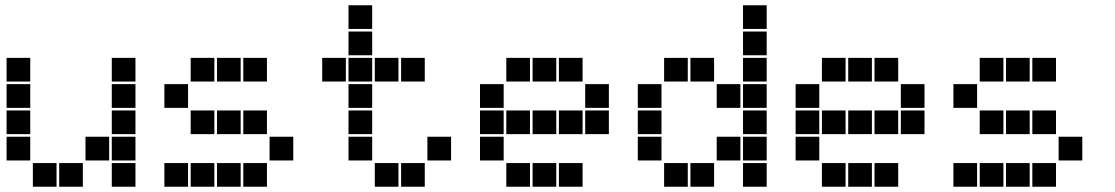

<svg xmlns="http://www.w3.org/2000/svg" viewBox="-20 -715 4240 730"><path d="M6 -495Q5 -495 5 -495Q5 -495 5 -494V-406Q5 -405 5 -405Q5 -405 6 -405H94Q95 -405 95 -405Q95 -405 95 -406V-494Q95 -495 95 -495Q95 -495 94 -495ZM406 -495Q405 -495 405 -495Q405 -495 405 -494V-406Q405 -405 405 -405Q405 -405 406 -405H494Q495 -405 495 -405Q495 -405 495 -406V-494Q495 -495 495 -495Q495 -495 494 -495ZM6 -395Q5 -395 5 -395Q5 -395 5 -394V-306Q5 -305 5 -305Q5 -305 6 -305H94Q95 -305 95 -305Q95 -305 95 -306V-394Q95 -395 95 -395Q95 -395 94 -395ZM406 -395Q405 -395 405 -395Q405 -395 405 -394V-306Q405 -305 405 -305Q405 -305 406 -305H494Q495 -305 495 -305Q495 -305 495 -306V-394Q495 -395 495 -395Q495 -395 494 -395ZM6 -295Q5 -295 5 -295Q5 -295 5 -294V-206Q5 -205 5 -205Q5 -205 6 -205H94Q95 -205 95 -205Q95 -205 95 -206V-294Q95 -295 95 -295Q95 -295 94 -295ZM406 -295Q405 -295 405 -295Q405 -295 405 -294V-206Q405 -205 405 -205Q405 -205 406 -205H494Q495 -205 495 -205Q495 -205 495 -206V-294Q495 -295 495 -295Q495 -295 494 -295ZM6 -195Q5 -195 5 -195Q5 -195 5 -194V-106Q5 -105 5 -105Q5 -105 6 -105H94Q95 -105 95 -105Q95 -105 95 -106V-194Q95 -195 95 -195Q95 -195 94 -195ZM306 -195Q305 -195 305 -195Q305 -195 305 -194V-106Q305 -105 305 -105Q305 -105 306 -105H394Q395 -105 395 -105Q395 -105 395 -106V-194Q395 -195 395 -195Q395 -195 394 -195ZM406 -195Q405 -195 405 -195Q405 -195 405 -194V-106Q405 -105 405 -105Q405 -105 406 -105H494Q495 -105 495 -105Q495 -105 495 -106V-194Q495 -195 495 -195Q495 -195 494 -195ZM106 -95Q105 -95 105 -95Q105 -95 105 -94V-6Q105 -5 105 -5Q105 -5 106 -5H194Q195 -5 195 -5Q195 -5 195 -6V-94Q195 -95 195 -95Q195 -95 194 -95ZM206 -95Q205 -95 205 -95Q205 -95 205 -94V-6Q205 -5 205 -5Q205 -5 206 -5H294Q295 -5 295 -5Q295 -5 295 -6V-94Q295 -95 295 -95Q295 -95 294 -95ZM406 -95Q405 -95 405 -95Q405 -95 405 -94V-6Q405 -5 405 -5Q405 -5 406 -5H494Q495 -5 495 -5Q495 -5 495 -6V-94Q495 -95 495 -95Q495 -95 494 -95Z M706 -495Q705 -495 705 -495Q705 -495 705 -494V-406Q705 -405 705 -405Q705 -405 706 -405H794Q795 -405 795 -405Q795 -405 795 -406V-494Q795 -495 795 -495Q795 -495 794 -495ZM806 -495Q805 -495 805 -495Q805 -495 805 -494V-406Q805 -405 805 -405Q805 -405 806 -405H894Q895 -405 895 -405Q895 -405 895 -406V-494Q895 -495 895 -495Q895 -495 894 -495ZM906 -495Q905 -495 905 -495Q905 -495 905 -494V-406Q905 -405 905 -405Q905 -405 906 -405H994Q995 -405 995 -405Q995 -405 995 -406V-494Q995 -495 995 -495Q995 -495 994 -495ZM606 -395Q605 -395 605 -395Q605 -395 605 -394V-306Q605 -305 605 -305Q605 -305 606 -305H694Q695 -305 695 -305Q695 -305 695 -306V-394Q695 -395 695 -395Q695 -395 694 -395ZM706 -295Q705 -295 705 -295Q705 -295 705 -294V-206Q705 -205 705 -205Q705 -205 706 -205H794Q795 -205 795 -205Q795 -205 795 -206V-294Q795 -295 795 -295Q795 -295 794 -295ZM806 -295Q805 -295 805 -295Q805 -295 805 -294V-206Q805 -205 805 -205Q805 -205 806 -205H894Q895 -205 895 -205Q895 -205 895 -206V-294Q895 -295 895 -295Q895 -295 894 -295ZM906 -295Q905 -295 905 -295Q905 -295 905 -294V-206Q905 -205 905 -205Q905 -205 906 -205H994Q995 -205 995 -205Q995 -205 995 -206V-294Q995 -295 995 -295Q995 -295 994 -295ZM1006 -195Q1005 -195 1005 -195Q1005 -195 1005 -194V-106Q1005 -105 1005 -105Q1005 -105 1006 -105H1094Q1095 -105 1095 -105Q1095 -105 1095 -106V-194Q1095 -195 1095 -195Q1095 -195 1094 -195ZM606 -95Q605 -95 605 -95Q605 -95 605 -94V-6Q605 -5 605 -5Q605 -5 606 -5H694Q695 -5 695 -5Q695 -5 695 -6V-94Q695 -95 695 -95Q695 -95 694 -95ZM706 -95Q705 -95 705 -95Q705 -95 705 -94V-6Q705 -5 705 -5Q705 -5 706 -5H794Q795 -5 795 -5Q795 -5 795 -6V-94Q795 -95 795 -95Q795 -95 794 -95ZM806 -95Q805 -95 805 -95Q805 -95 805 -94V-6Q805 -5 805 -5Q805 -5 806 -5H894Q895 -5 895 -5Q895 -5 895 -6V-94Q895 -95 895 -95Q895 -95 894 -95ZM906 -95Q905 -95 905 -95Q905 -95 905 -94V-6Q905 -5 905 -5Q905 -5 906 -5H994Q995 -5 995 -5Q995 -5 995 -6V-94Q995 -95 995 -95Q995 -95 994 -95Z M1306 -695Q1305 -695 1305 -695Q1305 -695 1305 -694V-606Q1305 -605 1305 -605Q1305 -605 1306 -605H1394Q1395 -605 1395 -605Q1395 -605 1395 -606V-694Q1395 -695 1395 -695Q1395 -695 1394 -695ZM1306 -595Q1305 -595 1305 -595Q1305 -595 1305 -594V-506Q1305 -505 1305 -505Q1305 -505 1306 -505H1394Q1395 -505 1395 -505Q1395 -505 1395 -506V-594Q1395 -595 1395 -595Q1395 -595 1394 -595ZM1206 -495Q1205 -495 1205 -495Q1205 -495 1205 -494V-406Q1205 -405 1205 -405Q1205 -405 1206 -405H1294Q1295 -405 1295 -405Q1295 -405 1295 -406V-494Q1295 -495 1295 -495Q1295 -495 1294 -495ZM1306 -495Q1305 -495 1305 -495Q1305 -495 1305 -494V-406Q1305 -405 1305 -405Q1305 -405 1306 -405H1394Q1395 -405 1395 -405Q1395 -405 1395 -406V-494Q1395 -495 1395 -495Q1395 -495 1394 -495ZM1406 -495Q1405 -495 1405 -495Q1405 -495 1405 -494V-406Q1405 -405 1405 -405Q1405 -405 1406 -405H1494Q1495 -405 1495 -405Q1495 -405 1495 -406V-494Q1495 -495 1495 -495Q1495 -495 1494 -495ZM1506 -495Q1505 -495 1505 -495Q1505 -495 1505 -494V-406Q1505 -405 1505 -405Q1505 -405 1506 -405H1594Q1595 -405 1595 -405Q1595 -405 1595 -406V-494Q1595 -495 1595 -495Q1595 -495 1594 -495ZM1306 -395Q1305 -395 1305 -395Q1305 -395 1305 -394V-306Q1305 -305 1305 -305Q1305 -305 1306 -305H1394Q1395 -305 1395 -305Q1395 -305 1395 -306V-394Q1395 -395 1395 -395Q1395 -395 1394 -395ZM1306 -295Q1305 -295 1305 -295Q1305 -295 1305 -294V-206Q1305 -205 1305 -205Q1305 -205 1306 -205H1394Q1395 -205 1395 -205Q1395 -205 1395 -206V-294Q1395 -295 1395 -295Q1395 -295 1394 -295ZM1306 -195Q1305 -195 1305 -195Q1305 -195 1305 -194V-106Q1305 -105 1305 -105Q1305 -105 1306 -105H1394Q1395 -105 1395 -105Q1395 -105 1395 -106V-194Q1395 -195 1395 -195Q1395 -195 1394 -195ZM1606 -195Q1605 -195 1605 -195Q1605 -195 1605 -194V-106Q1605 -105 1605 -105Q1605 -105 1606 -105H1694Q1695 -105 1695 -105Q1695 -105 1695 -106V-194Q1695 -195 1695 -195Q1695 -195 1694 -195ZM1406 -95Q1405 -95 1405 -95Q1405 -95 1405 -94V-6Q1405 -5 1405 -5Q1405 -5 1406 -5H1494Q1495 -5 1495 -5Q1495 -5 1495 -6V-94Q1495 -95 1495 -95Q1495 -95 1494 -95ZM1506 -95Q1505 -95 1505 -95Q1505 -95 1505 -94V-6Q1505 -5 1505 -5Q1505 -5 1506 -5H1594Q1595 -5 1595 -5Q1595 -5 1595 -6V-94Q1595 -95 1595 -95Q1595 -95 1594 -95Z M1906 -495Q1905 -495 1905 -495Q1905 -495 1905 -494V-406Q1905 -405 1905 -405Q1905 -405 1906 -405H1994Q1995 -405 1995 -405Q1995 -405 1995 -406V-494Q1995 -495 1995 -495Q1995 -495 1994 -495ZM2006 -495Q2005 -495 2005 -495Q2005 -495 2005 -494V-406Q2005 -405 2005 -405Q2005 -405 2006 -405H2094Q2095 -405 2095 -405Q2095 -405 2095 -406V-494Q2095 -495 2095 -495Q2095 -495 2094 -495ZM2106 -495Q2105 -495 2105 -495Q2105 -495 2105 -494V-406Q2105 -405 2105 -405Q2105 -405 2106 -405H2194Q2195 -405 2195 -405Q2195 -405 2195 -406V-494Q2195 -495 2195 -495Q2195 -495 2194 -495ZM1806 -395Q1805 -395 1805 -395Q1805 -395 1805 -394V-306Q1805 -305 1805 -305Q1805 -305 1806 -305H1894Q1895 -305 1895 -305Q1895 -305 1895 -306V-394Q1895 -395 1895 -395Q1895 -395 1894 -395ZM2206 -395Q2205 -395 2205 -395Q2205 -395 2205 -394V-306Q2205 -305 2205 -305Q2205 -305 2206 -305H2294Q2295 -305 2295 -305Q2295 -305 2295 -306V-394Q2295 -395 2295 -395Q2295 -395 2294 -395ZM1806 -295Q1805 -295 1805 -295Q1805 -295 1805 -294V-206Q1805 -205 1805 -205Q1805 -205 1806 -205H1894Q1895 -205 1895 -205Q1895 -205 1895 -206V-294Q1895 -295 1895 -295Q1895 -295 1894 -295ZM1906 -295Q1905 -295 1905 -295Q1905 -295 1905 -294V-206Q1905 -205 1905 -205Q1905 -205 1906 -205H1994Q1995 -205 1995 -205Q1995 -205 1995 -206V-294Q1995 -295 1995 -295Q1995 -295 1994 -295ZM2006 -295Q2005 -295 2005 -295Q2005 -295 2005 -294V-206Q2005 -205 2005 -205Q2005 -205 2006 -205H2094Q2095 -205 2095 -205Q2095 -205 2095 -206V-294Q2095 -295 2095 -295Q2095 -295 2094 -295ZM2106 -295Q2105 -295 2105 -295Q2105 -295 2105 -294V-206Q2105 -205 2105 -205Q2105 -205 2106 -205H2194Q2195 -205 2195 -205Q2195 -205 2195 -206V-294Q2195 -295 2195 -295Q2195 -295 2194 -295ZM2206 -295Q2205 -295 2205 -295Q2205 -295 2205 -294V-206Q2205 -205 2205 -205Q2205 -205 2206 -205H2294Q2295 -205 2295 -205Q2295 -205 2295 -206V-294Q2295 -295 2295 -295Q2295 -295 2294 -295ZM1806 -195Q1805 -195 1805 -195Q1805 -195 1805 -194V-106Q1805 -105 1805 -105Q1805 -105 1806 -105H1894Q1895 -105 1895 -105Q1895 -105 1895 -106V-194Q1895 -195 1895 -195Q1895 -195 1894 -195ZM1906 -95Q1905 -95 1905 -95Q1905 -95 1905 -94V-6Q1905 -5 1905 -5Q1905 -5 1906 -5H1994Q1995 -5 1995 -5Q1995 -5 1995 -6V-94Q1995 -95 1995 -95Q1995 -95 1994 -95ZM2006 -95Q2005 -95 2005 -95Q2005 -95 2005 -94V-6Q2005 -5 2005 -5Q2005 -5 2006 -5H2094Q2095 -5 2095 -5Q2095 -5 2095 -6V-94Q2095 -95 2095 -95Q2095 -95 2094 -95ZM2106 -95Q2105 -95 2105 -95Q2105 -95 2105 -94V-6Q2105 -5 2105 -5Q2105 -5 2106 -5H2194Q2195 -5 2195 -5Q2195 -5 2195 -6V-94Q2195 -95 2195 -95Q2195 -95 2194 -95Z M2806 -695Q2805 -695 2805 -695Q2805 -695 2805 -694V-606Q2805 -605 2805 -605Q2805 -605 2806 -605H2894Q2895 -605 2895 -605Q2895 -605 2895 -606V-694Q2895 -695 2895 -695Q2895 -695 2894 -695ZM2806 -595Q2805 -595 2805 -595Q2805 -595 2805 -594V-506Q2805 -505 2805 -505Q2805 -505 2806 -505H2894Q2895 -505 2895 -505Q2895 -505 2895 -506V-594Q2895 -595 2895 -595Q2895 -595 2894 -595ZM2506 -495Q2505 -495 2505 -495Q2505 -495 2505 -494V-406Q2505 -405 2505 -405Q2505 -405 2506 -405H2594Q2595 -405 2595 -405Q2595 -405 2595 -406V-494Q2595 -495 2595 -495Q2595 -495 2594 -495ZM2606 -495Q2605 -495 2605 -495Q2605 -495 2605 -494V-406Q2605 -405 2605 -405Q2605 -405 2606 -405H2694Q2695 -405 2695 -405Q2695 -405 2695 -406V-494Q2695 -495 2695 -495Q2695 -495 2694 -495ZM2806 -495Q2805 -495 2805 -495Q2805 -495 2805 -494V-406Q2805 -405 2805 -405Q2805 -405 2806 -405H2894Q2895 -405 2895 -405Q2895 -405 2895 -406V-494Q2895 -495 2895 -495Q2895 -495 2894 -495ZM2406 -395Q2405 -395 2405 -395Q2405 -395 2405 -394V-306Q2405 -305 2405 -305Q2405 -305 2406 -305H2494Q2495 -305 2495 -305Q2495 -305 2495 -306V-394Q2495 -395 2495 -395Q2495 -395 2494 -395ZM2706 -395Q2705 -395 2705 -395Q2705 -395 2705 -394V-306Q2705 -305 2705 -305Q2705 -305 2706 -305H2794Q2795 -305 2795 -305Q2795 -305 2795 -306V-394Q2795 -395 2795 -395Q2795 -395 2794 -395ZM2806 -395Q2805 -395 2805 -395Q2805 -395 2805 -394V-306Q2805 -305 2805 -305Q2805 -305 2806 -305H2894Q2895 -305 2895 -305Q2895 -305 2895 -306V-394Q2895 -395 2895 -395Q2895 -395 2894 -395ZM2406 -295Q2405 -295 2405 -295Q2405 -295 2405 -294V-206Q2405 -205 2405 -205Q2405 -205 2406 -205H2494Q2495 -205 2495 -205Q2495 -205 2495 -206V-294Q2495 -295 2495 -295Q2495 -295 2494 -295ZM2806 -295Q2805 -295 2805 -295Q2805 -295 2805 -294V-206Q2805 -205 2805 -205Q2805 -205 2806 -205H2894Q2895 -205 2895 -205Q2895 -205 2895 -206V-294Q2895 -295 2895 -295Q2895 -295 2894 -295ZM2406 -195Q2405 -195 2405 -195Q2405 -195 2405 -194V-106Q2405 -105 2405 -105Q2405 -105 2406 -105H2494Q2495 -105 2495 -105Q2495 -105 2495 -106V-194Q2495 -195 2495 -195Q2495 -195 2494 -195ZM2706 -195Q2705 -195 2705 -195Q2705 -195 2705 -194V-106Q2705 -105 2705 -105Q2705 -105 2706 -105H2794Q2795 -105 2795 -105Q2795 -105 2795 -106V-194Q2795 -195 2795 -195Q2795 -195 2794 -195ZM2806 -195Q2805 -195 2805 -195Q2805 -195 2805 -194V-106Q2805 -105 2805 -105Q2805 -105 2806 -105H2894Q2895 -105 2895 -105Q2895 -105 2895 -106V-194Q2895 -195 2895 -195Q2895 -195 2894 -195ZM2506 -95Q2505 -95 2505 -95Q2505 -95 2505 -94V-6Q2505 -5 2505 -5Q2505 -5 2506 -5H2594Q2595 -5 2595 -5Q2595 -5 2595 -6V-94Q2595 -95 2595 -95Q2595 -95 2594 -95ZM2606 -95Q2605 -95 2605 -95Q2605 -95 2605 -94V-6Q2605 -5 2605 -5Q2605 -5 2606 -5H2694Q2695 -5 2695 -5Q2695 -5 2695 -6V-94Q2695 -95 2695 -95Q2695 -95 2694 -95ZM2806 -95Q2805 -95 2805 -95Q2805 -95 2805 -94V-6Q2805 -5 2805 -5Q2805 -5 2806 -5H2894Q2895 -5 2895 -5Q2895 -5 2895 -6V-94Q2895 -95 2895 -95Q2895 -95 2894 -95Z M3106 -495Q3105 -495 3105 -495Q3105 -495 3105 -494V-406Q3105 -405 3105 -405Q3105 -405 3106 -405H3194Q3195 -405 3195 -405Q3195 -405 3195 -406V-494Q3195 -495 3195 -495Q3195 -495 3194 -495ZM3206 -495Q3205 -495 3205 -495Q3205 -495 3205 -494V-406Q3205 -405 3205 -405Q3205 -405 3206 -405H3294Q3295 -405 3295 -405Q3295 -405 3295 -406V-494Q3295 -495 3295 -495Q3295 -495 3294 -495ZM3306 -495Q3305 -495 3305 -495Q3305 -495 3305 -494V-406Q3305 -405 3305 -405Q3305 -405 3306 -405H3394Q3395 -405 3395 -405Q3395 -405 3395 -406V-494Q3395 -495 3395 -495Q3395 -495 3394 -495ZM3006 -395Q3005 -395 3005 -395Q3005 -395 3005 -394V-306Q3005 -305 3005 -305Q3005 -305 3006 -305H3094Q3095 -305 3095 -305Q3095 -305 3095 -306V-394Q3095 -395 3095 -395Q3095 -395 3094 -395ZM3406 -395Q3405 -395 3405 -395Q3405 -395 3405 -394V-306Q3405 -305 3405 -305Q3405 -305 3406 -305H3494Q3495 -305 3495 -305Q3495 -305 3495 -306V-394Q3495 -395 3495 -395Q3495 -395 3494 -395ZM3006 -295Q3005 -295 3005 -295Q3005 -295 3005 -294V-206Q3005 -205 3005 -205Q3005 -205 3006 -205H3094Q3095 -205 3095 -205Q3095 -205 3095 -206V-294Q3095 -295 3095 -295Q3095 -295 3094 -295ZM3106 -295Q3105 -295 3105 -295Q3105 -295 3105 -294V-206Q3105 -205 3105 -205Q3105 -205 3106 -205H3194Q3195 -205 3195 -205Q3195 -205 3195 -206V-294Q3195 -295 3195 -295Q3195 -295 3194 -295ZM3206 -295Q3205 -295 3205 -295Q3205 -295 3205 -294V-206Q3205 -205 3205 -205Q3205 -205 3206 -205H3294Q3295 -205 3295 -205Q3295 -205 3295 -206V-294Q3295 -295 3295 -295Q3295 -295 3294 -295ZM3306 -295Q3305 -295 3305 -295Q3305 -295 3305 -294V-206Q3305 -205 3305 -205Q3305 -205 3306 -205H3394Q3395 -205 3395 -205Q3395 -205 3395 -206V-294Q3395 -295 3395 -295Q3395 -295 3394 -295ZM3406 -295Q3405 -295 3405 -295Q3405 -295 3405 -294V-206Q3405 -205 3405 -205Q3405 -205 3406 -205H3494Q3495 -205 3495 -205Q3495 -205 3495 -206V-294Q3495 -295 3495 -295Q3495 -295 3494 -295ZM3006 -195Q3005 -195 3005 -195Q3005 -195 3005 -194V-106Q3005 -105 3005 -105Q3005 -105 3006 -105H3094Q3095 -105 3095 -105Q3095 -105 3095 -106V-194Q3095 -195 3095 -195Q3095 -195 3094 -195ZM3106 -95Q3105 -95 3105 -95Q3105 -95 3105 -94V-6Q3105 -5 3105 -5Q3105 -5 3106 -5H3194Q3195 -5 3195 -5Q3195 -5 3195 -6V-94Q3195 -95 3195 -95Q3195 -95 3194 -95ZM3206 -95Q3205 -95 3205 -95Q3205 -95 3205 -94V-6Q3205 -5 3205 -5Q3205 -5 3206 -5H3294Q3295 -5 3295 -5Q3295 -5 3295 -6V-94Q3295 -95 3295 -95Q3295 -95 3294 -95ZM3306 -95Q3305 -95 3305 -95Q3305 -95 3305 -94V-6Q3305 -5 3305 -5Q3305 -5 3306 -5H3394Q3395 -5 3395 -5Q3395 -5 3395 -6V-94Q3395 -95 3395 -95Q3395 -95 3394 -95Z M3706 -495Q3705 -495 3705 -495Q3705 -495 3705 -494V-406Q3705 -405 3705 -405Q3705 -405 3706 -405H3794Q3795 -405 3795 -405Q3795 -405 3795 -406V-494Q3795 -495 3795 -495Q3795 -495 3794 -495ZM3806 -495Q3805 -495 3805 -495Q3805 -495 3805 -494V-406Q3805 -405 3805 -405Q3805 -405 3806 -405H3894Q3895 -405 3895 -405Q3895 -405 3895 -406V-494Q3895 -495 3895 -495Q3895 -495 3894 -495ZM3906 -495Q3905 -495 3905 -495Q3905 -495 3905 -494V-406Q3905 -405 3905 -405Q3905 -405 3906 -405H3994Q3995 -405 3995 -405Q3995 -405 3995 -406V-494Q3995 -495 3995 -495Q3995 -495 3994 -495ZM3606 -395Q3605 -395 3605 -395Q3605 -395 3605 -394V-306Q3605 -305 3605 -305Q3605 -305 3606 -305H3694Q3695 -305 3695 -305Q3695 -305 3695 -306V-394Q3695 -395 3695 -395Q3695 -395 3694 -395ZM3706 -295Q3705 -295 3705 -295Q3705 -295 3705 -294V-206Q3705 -205 3705 -205Q3705 -205 3706 -205H3794Q3795 -205 3795 -205Q3795 -205 3795 -206V-294Q3795 -295 3795 -295Q3795 -295 3794 -295ZM3806 -295Q3805 -295 3805 -295Q3805 -295 3805 -294V-206Q3805 -205 3805 -205Q3805 -205 3806 -205H3894Q3895 -205 3895 -205Q3895 -205 3895 -206V-294Q3895 -295 3895 -295Q3895 -295 3894 -295ZM3906 -295Q3905 -295 3905 -295Q3905 -295 3905 -294V-206Q3905 -205 3905 -205Q3905 -205 3906 -205H3994Q3995 -205 3995 -205Q3995 -205 3995 -206V-294Q3995 -295 3995 -295Q3995 -295 3994 -295ZM4006 -195Q4005 -195 4005 -195Q4005 -195 4005 -194V-106Q4005 -105 4005 -105Q4005 -105 4006 -105H4094Q4095 -105 4095 -105Q4095 -105 4095 -106V-194Q4095 -195 4095 -195Q4095 -195 4094 -195ZM3606 -95Q3605 -95 3605 -95Q3605 -95 3605 -94V-6Q3605 -5 3605 -5Q3605 -5 3606 -5H3694Q3695 -5 3695 -5Q3695 -5 3695 -6V-94Q3695 -95 3695 -95Q3695 -95 3694 -95ZM3706 -95Q3705 -95 3705 -95Q3705 -95 3705 -94V-6Q3705 -5 3705 -5Q3705 -5 3706 -5H3794Q3795 -5 3795 -5Q3795 -5 3795 -6V-94Q3795 -95 3795 -95Q3795 -95 3794 -95ZM3806 -95Q3805 -95 3805 -95Q3805 -95 3805 -94V-6Q3805 -5 3805 -5Q3805 -5 3806 -5H3894Q3895 -5 3895 -5Q3895 -5 3895 -6V-94Q3895 -95 3895 -95Q3895 -95 3894 -95ZM3906 -95Q3905 -95 3905 -95Q3905 -95 3905 -94V-6Q3905 -5 3905 -5Q3905 -5 3906 -5H3994Q3995 -5 3995 -5Q3995 -5 3995 -6V-94Q3995 -95 3995 -95Q3995 -95 3994 -95Z"/></svg>

Font: Doto Black
Style: Regular
Weight: 900
Version: Version 1.000